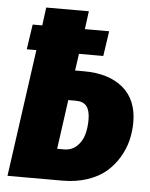

<svg xmlns="http://www.w3.org/2000/svg" viewBox="-51 -737 610 780"><g transform="rotate(5 254.0 -347.5)"><path d="M282.2 -450.2Q382.8 -450.2 440.9 -401.4Q499 -352.5 499 -261.2Q499 -223.1 490 -186.8Q481 -150.4 460.4 -116.2Q439.9 -82 409.9 -56.4Q379.9 -30.8 334.2 -15.4Q288.6 0 232.9 0H8.8L81.1 -519H42L57.1 -621.1H96.2L106 -694.8H279.8L270 -621.1H369.1L354 -519H254.9L245.1 -450.2ZM228 -127Q259.3 -127 280 -146.5Q300.8 -166 308.8 -193.8Q316.9 -221.7 316.9 -255.9Q316.9 -292.5 303.2 -310.3Q289.6 -328.1 258.8 -328.1H228L200.2 -127Z"/></g></svg>

Font: Fira Sans Compressed ExtraBold
Style: Italic
Weight: 800
Width: 3
Italic angle: -8°
Designer: Carrois Corporate & Edenspiekermann AG
Foundry: Carrois Corporate GbR & Edenspiekermann AG
Version: Version 4.203;PS 004.203;hotconv 1.0.88;makeotf.lib2.5.64775